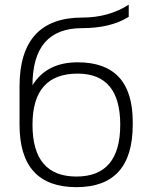

<svg xmlns="http://www.w3.org/2000/svg" viewBox="-20 -771 624 796"><path d="M530.3 -253.9Q530.3 4.9 296.9 4.9Q61 4.9 61 -253.9V-412.6Q61 -698.2 321.8 -698.2Q430.2 -698.2 513.7 -751.5V-701.2Q439 -654.3 320.3 -654.3Q114.7 -654.3 114.7 -417.5Q173.8 -512.7 301.8 -512.7Q530.3 -512.7 530.3 -265.6ZM296.9 -39.1Q478.5 -39.1 478.5 -253.9Q478.5 -465.8 301.8 -465.8Q114.7 -465.8 114.7 -253.9Q114.7 -39.1 296.9 -39.1Z"/></svg>

Font: Sansation Light
Style: Light
Weight: 300
Designer: Bernd Montag
Version: Version 1.301